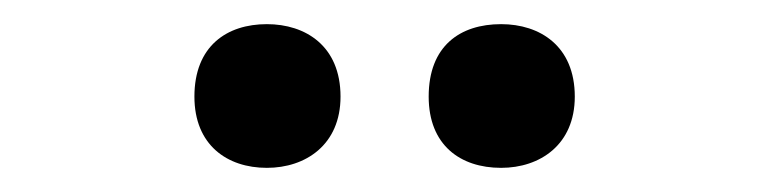

<svg xmlns="http://www.w3.org/2000/svg" viewBox="-20 -764 637 159"><path d="M141 -684C141 -644 168 -625 201 -625C233 -625 262 -644 262 -684C262 -726 233 -744 201 -744C168 -744 141 -726 141 -684ZM335 -684C335 -644 361 -625 395 -625C427 -625 456 -644 456 -684C456 -726 427 -744 395 -744C361 -744 335 -726 335 -684Z"/></svg>

Font: Noto Sans Vithkuqi SemiBold
Style: Regular
Weight: 600
Version: Version 1.001